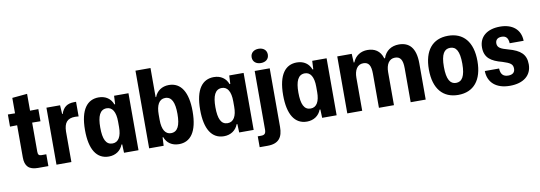

<svg xmlns="http://www.w3.org/2000/svg" viewBox="-64 -1170 4992 1775"><g transform="rotate(-10 2432.0 -282.0)"><path d="M204 0H302V-111H258C234 -111 224 -120 224 -148V-422L302 -421V-535L224 -534V-692L83 -679V-534L16 -535V-421L83 -422V-120C83 -37 121 0 204 0Z M378 0H518V-287C520 -368 550 -406 624 -406C637 -406 649 -405 657 -404V-541C650 -541 643 -541 636 -541C575 -540 536 -514 516 -452H511L506 -535H378Z M869 10C932 10 982 -24 1002 -79H1009L1012 0H1148V-535H1013L1009 -456H1002C982 -511 935 -545 869 -545C764 -545 693 -464 693 -268C693 -88 754 10 869 10ZM923 -103C862 -103 836 -158 836 -268C836 -373 861 -433 925 -433C977 -433 1008 -386 1008 -293V-242C1008 -156 980 -103 923 -103Z M1528 10C1633 10 1703 -72 1703 -268C1703 -446 1643 -545 1528 -545C1463 -545 1414 -510 1394 -456H1389V-729H1248V0H1384L1388 -79H1394C1414 -23 1462 10 1528 10ZM1472 -103C1420 -103 1389 -150 1389 -242V-293C1389 -378 1416 -433 1474 -433C1535 -433 1561 -377 1561 -268C1561 -161 1535 -103 1472 -103Z M1950 10C2013 10 2063 -24 2083 -79H2090L2093 0H2229V-535H2094L2090 -456H2083C2063 -511 2016 -545 1950 -545C1845 -545 1774 -464 1774 -268C1774 -88 1835 10 1950 10ZM2004 -103C1943 -103 1917 -158 1917 -268C1917 -373 1942 -433 2006 -433C2058 -433 2089 -386 2089 -293V-242C2089 -156 2061 -103 2004 -103Z M2403 -597C2447 -597 2479 -621 2479 -664C2479 -706 2447 -731 2403 -731C2360 -731 2327 -706 2327 -664C2327 -621 2360 -597 2403 -597ZM2256 167H2331C2436 167 2474 111 2474 15V-535H2333V14C2333 51 2321 65 2288 65H2256Z M2729 10C2792 10 2842 -24 2862 -79H2869L2872 0H3008V-535H2873L2869 -456H2862C2842 -511 2795 -545 2729 -545C2624 -545 2553 -464 2553 -268C2553 -88 2614 10 2729 10ZM2783 -103C2722 -103 2696 -158 2696 -268C2696 -373 2721 -433 2785 -433C2837 -433 2868 -386 2868 -293V-242C2868 -156 2840 -103 2783 -103Z M3108 0H3248V-310C3248 -379 3276 -431 3333 -431C3383 -431 3405 -400 3405 -319V0H3546V-310C3546 -380 3574 -431 3631 -431C3681 -431 3703 -398 3703 -319V0H3844V-340C3844 -487 3783 -545 3687 -545C3617 -545 3562 -509 3540 -442H3533C3511 -516 3458 -545 3392 -545C3330 -545 3278 -513 3254 -453H3248L3244 -535H3108Z M4149 10C4294 10 4377 -89 4377 -268C4377 -450 4291 -545 4149 -545C4002 -545 3921 -445 3921 -268C3921 -85 4008 10 4149 10ZM4148 -103C4094 -103 4062 -149 4062 -268C4062 -388 4094 -432 4149 -432C4204 -432 4235 -388 4235 -268C4235 -149 4203 -103 4148 -103Z M4634 10C4762 10 4839 -52 4839 -156C4839 -248 4790 -293 4676 -324C4611 -342 4577 -356 4577 -398C4577 -429 4596 -450 4635 -450C4675 -450 4696 -430 4699 -378H4830C4828 -485 4752 -545 4637 -545C4514 -545 4440 -483 4440 -384C4440 -287 4499 -247 4603 -220C4674 -197 4698 -183 4698 -140C4698 -107 4678 -86 4635 -86C4590 -86 4564 -109 4562 -165H4428C4430 -57 4505 10 4634 10Z"/></g></svg>

Font: Mona Sans SemiCondensed
Style: Bold
Weight: 700
Width: 4
Designer: Deni Anggara
Foundry: GitHub
Version: Version 2.000